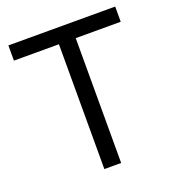

<svg xmlns="http://www.w3.org/2000/svg" viewBox="-128 -801 821 902"><g transform="rotate(-20 282.0 -350.0)"><path d="M240 0V-624H15V-700H549V-624H324V0Z"/></g></svg>

Font: Space Grotesk Frontify
Style: Regular
Weight: 400
Designer: Florian Karsten
Version: Version 2.000